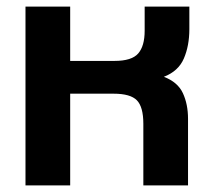

<svg xmlns="http://www.w3.org/2000/svg" viewBox="-20 -560 650 580"><path d="M57 0V-540H192V-376H326Q378 -376 397.5 -398.5Q417 -421 417 -467V-540H552V-472Q552 -422 535.5 -383.5Q519 -345 475 -328Q517 -312 532.5 -278.5Q548 -245 548 -201V0H413V-186Q413 -237 393.5 -257Q374 -277 323 -277H192V0Z"/></svg>

Font: Kanit Medium
Style: Regular
Weight: 500
Designer: Katatrad Team
Foundry: CadsonDemak
Version: Version 2.000; ttfautohint (v1.8.3)